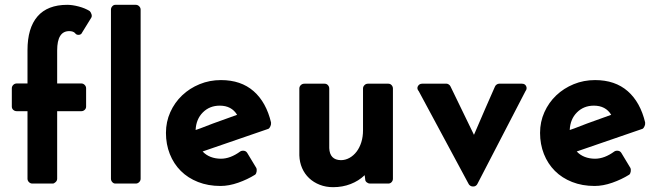

<svg xmlns="http://www.w3.org/2000/svg" viewBox="-20 -761 2746 796"><path d="M94 -300H50Q41 -300 35 -305.5Q29 -311 29 -319V-395Q29 -403 35 -409Q41 -415 50 -415H94V-553Q94 -645 135.5 -693Q177 -741 259 -741Q280 -741 306.5 -734Q333 -727 352 -715Q357 -710 359.5 -701.5Q362 -693 358 -687L321 -627Q317 -617 306.5 -616.5Q296 -616 291 -624Q283 -632 267 -632Q217 -632 217 -552V-415H317Q325 -415 331 -409Q337 -403 337 -395V-319Q337 -311 331 -305.5Q325 -300 317 -300H217V-20Q217 -12 210.5 -6Q204 0 199 0H114Q106 0 100 -6Q94 -12 94 -20Z M543 -741Q551 -741 557 -735Q563 -729 563 -721V-20Q563 -12 557 -6Q551 0 543 0H458Q451 0 445.5 -6Q440 -12 440 -20V-721Q440 -729 445.5 -735Q451 -741 458 -741Z M1043 -64Q1045 -59 1044 -50.5Q1043 -42 1038 -37Q1006 -17 967.5 -3.5Q929 10 894 10Q843 10 801 -6.5Q759 -23 729.5 -52.5Q700 -82 684 -122.5Q668 -163 668 -210Q668 -256 686 -296Q704 -336 735 -365.5Q766 -395 807.5 -412Q849 -429 896 -429Q979 -429 1031.5 -383Q1084 -337 1104 -252H1103Q1105 -247 1101.5 -238.5Q1098 -230 1093 -227L820 -133Q834 -118 853.5 -110.5Q873 -103 896 -103Q935 -103 976 -133Q982 -137 991 -136Q1000 -135 1005 -127ZM781 -218 791 -222V-215ZM891 -323Q849 -323 821 -295Q793 -267 791 -222L811 -229L863 -249L963 -285Q940 -323 891 -323Z M1590 -414Q1598 -414 1603.5 -408Q1609 -402 1609 -394V-20Q1609 -12 1603.5 -6Q1598 0 1590 0H1513Q1507 0 1500.5 -5Q1494 -10 1494 -18L1492 -34Q1491 -37 1491 -32Q1491 -27 1491 -34Q1467 -11 1433.5 2Q1400 15 1361 15Q1331 15 1305.5 5Q1280 -5 1261.5 -22.5Q1243 -40 1232.5 -64Q1222 -88 1221 -117V-394Q1221 -402 1227 -408Q1233 -414 1242 -414H1326Q1334 -414 1339.5 -408Q1345 -402 1345 -394V-147Q1347 -98 1393 -97Q1412 -97 1429 -106.5Q1446 -116 1458.5 -132.5Q1471 -149 1478 -171.5Q1485 -194 1485 -221V-394Q1485 -402 1491 -408Q1497 -414 1505 -414Z M2144 -414Q2156 -414 2161 -404.5Q2166 -395 2160 -385V-386Q2110 -289 2060 -193Q2010 -97 1960 0Q1958 5 1953.5 8.5Q1949 12 1944 12H1939Q1934 12 1929 8.5Q1924 5 1922 0L1715 -385V-384Q1707 -395 1713 -404.5Q1719 -414 1730 -414H1832Q1836 -414 1841 -410.5Q1846 -407 1848 -402L1945 -202L1992 -311L2032 -402Q2034 -407 2039 -410.5Q2044 -414 2049 -414Z M2594 -64Q2596 -59 2595 -50.5Q2594 -42 2589 -37Q2557 -17 2518.5 -3.5Q2480 10 2445 10Q2394 10 2352 -6.5Q2310 -23 2280.5 -52.5Q2251 -82 2235 -122.5Q2219 -163 2219 -210Q2219 -256 2237 -296Q2255 -336 2286 -365.5Q2317 -395 2358.5 -412Q2400 -429 2447 -429Q2530 -429 2582.5 -383Q2635 -337 2655 -252H2654Q2656 -247 2652.5 -238.5Q2649 -230 2644 -227L2371 -133Q2385 -118 2404.5 -110.5Q2424 -103 2447 -103Q2486 -103 2527 -133Q2533 -137 2542 -136Q2551 -135 2556 -127ZM2332 -218 2342 -222V-215ZM2442 -323Q2400 -323 2372 -295Q2344 -267 2342 -222L2362 -229L2414 -249L2514 -285Q2491 -323 2442 -323Z"/></svg>

Font: Stadtwerke
Style: Bold
Weight: 700
Designer: Santiago Orozco
Foundry: Typemade
Version: Version 1.003